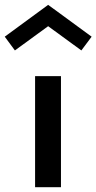

<svg xmlns="http://www.w3.org/2000/svg" viewBox="-58 -784 404 804"><path d="M-38.1 -630.4 143.6 -763.7 325.7 -630.4 282.7 -572.8 143.6 -674.3 4.4 -572.8ZM88.9 0V-465.3H197.3V0Z"/></svg>

Font: Spartan MB SemBd
Style: Regular
Weight: 600
Designer: Matt Bailey, Mirko Velimirovic
Foundry: Matt Bailey
Version: Version 1.005